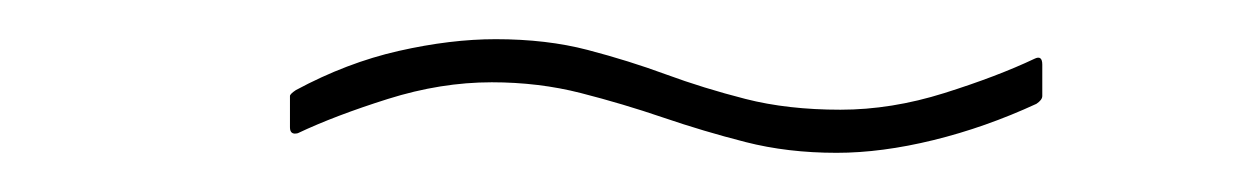

<svg xmlns="http://www.w3.org/2000/svg" viewBox="-20 -351 640 98"><path d="M407 -273Q382 -273 360.5 -278.5Q339 -284 318.5 -291Q298 -298 276.5 -303.5Q255 -309 231 -309Q205 -309 178 -300.5Q151 -292 132 -283Q128 -282 128 -286V-302Q128 -303 131 -305Q157 -319 183.5 -325Q210 -331 233 -331Q259 -331 280 -325.5Q301 -320 320 -313Q339 -306 360.5 -300.5Q382 -295 409 -295Q435 -295 462 -303.5Q489 -312 508 -321Q512 -323 512 -318V-302Q512 -300 509 -298Q483 -286 456.5 -279.5Q430 -273 407 -273Z"/></svg>

Font: Sofia Sans Thin
Style: Italic
Weight: 250
Italic angle: -9°
Version: Version 4.100-B